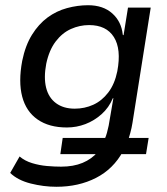

<svg xmlns="http://www.w3.org/2000/svg" viewBox="-20 -526 641 735"><path d="M196 189Q147 189 97.5 176.5Q48 164 19 136L55 73Q75 90 103 98.5Q131 107 160 109.5Q189 112 214 112Q261 112 296 97.5Q331 83 355 55L363 64H211L220 2H386L381 6Q386 -5 389.5 -18Q393 -31 396 -45L414 -150H412Q397 -114 369 -89Q341 -64 307 -51Q273 -38 236 -38Q168 -38 124 -68.5Q80 -99 65 -156Q50 -213 65 -293Q77 -352 102.5 -393Q128 -434 162 -459Q196 -484 236.5 -495Q277 -506 317 -506Q375 -506 410 -474.5Q445 -443 450 -393L453 -391L470 -497H557L487 -55Q484 -36 478.5 -16Q473 4 467 20L459 2H549L539 64H435L451 53Q414 121 347.5 155Q281 189 196 189ZM266 -110Q304 -110 337 -125Q370 -140 394.5 -172Q419 -204 429 -253Q445 -338 416 -384Q387 -430 321 -430Q285 -430 251.5 -415Q218 -400 193 -367Q168 -334 157 -282Q147 -229 156.5 -190.5Q166 -152 194.5 -131Q223 -110 266 -110Z"/></svg>

Font: Nunito Sans 7pt SemiCondensed Medium
Style: Italic
Weight: 500
Width: 4
Italic angle: -9°
Designer: Vernon Adams
Foundry: Vernon Adams
Version: Version 3.101;gftools[0.9.27]